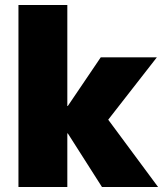

<svg xmlns="http://www.w3.org/2000/svg" viewBox="-20 -750 665 770"><path d="M54 0V-730H250V-325H252L384 -520H609L414 -270L614 0H389L252 -215H250V0Z"/></svg>

Font: M PLUS 2 Thin Black
Style: Regular
Weight: 900
Version: Version 1.001